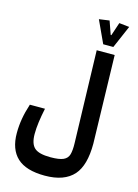

<svg xmlns="http://www.w3.org/2000/svg" viewBox="-155 -983 895 1246"><g transform="rotate(15 293.0 -360.0)"><path d="M273.9 180.2Q147.5 180.2 87.6 124.3Q27.8 68.4 27.8 -40.5Q27.8 -88.4 35.9 -136.2Q43.9 -184.1 62 -239.7H163.6Q152.8 -188.5 147 -145.3Q141.1 -102.1 141.1 -64.5Q141.1 1 170.9 28.1Q200.7 55.2 278.8 55.2Q337.4 55.2 365.2 42.7Q393.1 30.3 400.9 2Q408.7 -26.4 407.2 -73.7L389.6 -693.4H510.3L524.9 -122.1Q525.4 -111.3 525.4 -101.1Q525.4 43.9 467.3 109.9Q405.3 180.2 273.9 180.2ZM420.4 -741.7 351.1 -891.6 420.4 -901.4 451.7 -812.5H456.1L485.8 -901.4L554.2 -894L488.3 -741.7Z"/></g></svg>

Font: CaskaydiaCove NFP SemiBold
Style: Regular
Weight: 600
Designer: Aaron Bell
Foundry: Saja Typeworks
Version: Version 2111.001; VTT 6.35;Nerd Fonts 3.1.1